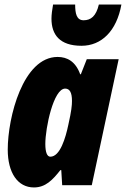

<svg xmlns="http://www.w3.org/2000/svg" viewBox="-20 -813 553 843"><path d="M338 -612C425 -612 492 -676 513 -793H414C402 -742 379 -724 347 -724C316 -724 310 -754 310 -793H213C209 -770 206 -749 206 -731C206 -661 242 -612 338 -612ZM129 10C180 10 211 -23 245 -66H249L253 0H383L501 -553H361L335 -487H332C312 -543 275 -563 233 -563C81 -563 14 -298 14 -156C14 -54 58 10 129 10ZM201 -125C187 -125 179 -144 179 -181C179 -252 215 -424 266 -424C286 -424 296 -407 296 -370C296 -351 294 -327 280 -265C268 -208 244 -125 201 -125Z"/></svg>

Font: Noto Sans ExtraCondensed Black
Style: Italic
Weight: 900
Width: 2
Italic angle: -12°
Designer: Monotype Design Team
Foundry: Monotype Imaging Inc.
Version: Version 2.013